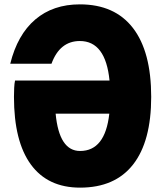

<svg xmlns="http://www.w3.org/2000/svg" viewBox="-20 -840 740 880"><path d="M673 -396Q673 -192 590 -86Q507 20 347 20Q199 20 121.5 -86Q44 -192 44 -396Q44 -417 45 -437.5Q46 -458 49 -471H482Q464 -652 346 -652Q254 -652 216 -548H27Q60 -681 141.5 -750.5Q223 -820 346 -820Q506 -820 589.5 -711.5Q673 -603 673 -396ZM347 -148Q462 -148 481 -319H235Q251 -148 347 -148Z"/></svg>

Font: Martian Mono ExtraBold
Style: Regular
Weight: 800
Monospace: yes
Designer: Roman Shamin
Foundry: Evil Martians
Version: Version 1.000; ttfautohint (v1.8.4.7-5d5b)